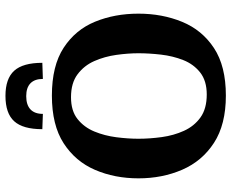

<svg xmlns="http://www.w3.org/2000/svg" viewBox="-92 -746 847 703"><g transform="rotate(-90 331.5 -394.5)"><path d="M333 9Q227 9 160 -34.5Q93 -78 61.5 -151Q30 -224 30 -311Q30 -398 61 -470Q92 -542 158.5 -585Q225 -628 333 -628Q442 -628 508 -585Q574 -542 603.5 -470Q633 -398 633 -311Q633 -224 603 -151Q573 -78 507 -34.5Q441 9 333 9ZM337 -61Q387 -61 417.5 -85Q448 -109 463 -147Q478 -185 483 -228.5Q488 -272 488 -311Q488 -349 482 -392Q476 -435 459.5 -472.5Q443 -510 411 -534Q379 -558 327 -558Q277 -558 247 -534Q217 -510 201.5 -472.5Q186 -435 180.5 -392Q175 -349 175 -311Q175 -270 181 -226Q187 -182 204 -144.5Q221 -107 253 -84Q285 -61 337 -61ZM266 -661 210 -663Q210 -734 239 -766Q268 -798 332 -798Q395 -798 424 -766Q453 -734 453 -663L394 -661Q394 -691 378 -706.5Q362 -722 331 -722Q299 -722 282.5 -706.5Q266 -691 266 -661Z"/></g></svg>

Font: Manuale
Style: Bold
Weight: 700
Version: Version 1.002